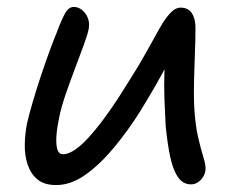

<svg xmlns="http://www.w3.org/2000/svg" viewBox="-20 -523 688 554"><path d="M142 11Q108 11 88.5 -5Q69 -21 60 -47.5Q51 -74 51.5 -105.5Q52 -137 58 -167Q64 -193 74.5 -229Q85 -265 98 -304Q111 -343 123.5 -377Q136 -411 144 -430Q157 -465 167.5 -484Q178 -503 193 -503Q206 -503 217 -494Q228 -485 233.5 -471Q239 -457 236 -440Q233 -424 222 -394Q211 -364 197 -327Q183 -290 170 -252.5Q157 -215 151 -185Q145 -158 143 -133.5Q141 -109 145 -93.5Q149 -78 162 -78Q194 -78 243.5 -135Q293 -192 354 -292Q382 -336 403 -374Q424 -412 440 -440.5Q456 -469 471 -485Q486 -501 501 -501Q524 -501 534.5 -483.5Q545 -466 544 -437Q544 -411 542.5 -373Q541 -335 540 -295.5Q539 -256 540 -222Q543 -164 551.5 -127.5Q560 -91 567 -69Q574 -47 573 -33Q572 -22 566 -12.5Q560 -3 551 3Q542 9 531 9Q508 9 493.5 -12Q479 -33 471 -71Q463 -109 458 -160Q456 -196 454.5 -237Q453 -278 454.5 -319Q456 -360 458 -395L487 -385Q475 -362 461.5 -336Q448 -310 429.5 -277.5Q411 -245 384 -201Q350 -147 310 -98.5Q270 -50 227.5 -19.5Q185 11 142 11Z"/></svg>

Font: Shantell Sans
Style: Italic
Weight: 400
Italic angle: -11°
Designer: Stephen Nixon, Anya Danilova, Shantell Martin
Foundry: Arrow Type
Version: Version 1.011;[c5ecc13dd]